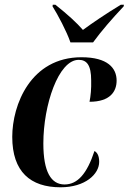

<svg xmlns="http://www.w3.org/2000/svg" viewBox="-20 -786 546 815"><path d="M279 -606H375C410 -654 455 -706 505 -759L506 -766H493C427 -726 370 -687 332 -659C305 -690 269 -723 215 -766H204L203 -759C225 -724 263 -653 279 -606ZM237 9C342 9 401 -47 401 -99C401 -126 392 -139 381 -145C349 -48 309 -3 254 -3C197 -3 164 -56 164 -177C164 -340 228 -532 314 -532C348 -532 367 -510 367 -445C368 -409 365 -379 360 -354C448 -354 475 -398 475 -444C475 -497 437 -543 326 -543C110 -543 32 -341 32 -205C32 -57 109 9 237 9Z"/></svg>

Font: Noto Serif Display Condensed
Style: Bold Italic
Weight: 700
Width: 3
Italic angle: -12°
Designer: Monotype Design Team
Foundry: Monotype Imaging Inc.
Version: Version 2.009